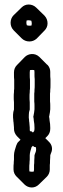

<svg xmlns="http://www.w3.org/2000/svg" viewBox="-20 -760 278 852"><path d="M126 -113 132 -108C134 -108 137 -107 139 -107C141 -99 141 -91 137 -82C136 -79 133 -73 133 -70C133 -65 133 -57 132 -48C132 -39 132 -32 131 -28V-8C131 -5 130 0 130 1C126 2 124 2 121 2C118 2 113 1 111 1C110 -3 110 -5 110 -8V-17C110 -23 110 -29 111 -35C111 -38 111 -44 112 -52V-71C112 -82 117 -97 120 -107ZM126 -172 120 -177C118 -177 114 -178 113 -178C112 -181 112 -185 112 -188V-194C112 -201 110 -211 110 -218C109 -221 109 -224 109 -227C108 -234 107 -242 108 -251C108 -258 109 -266 112 -274V-306C111 -315 111 -323 111 -330C111 -337 111 -344 112 -351C112 -356 112 -361 113 -366V-406C112 -413 112 -421 112 -428V-439C112 -442 113 -446 113 -449C119 -450 127 -450 132 -449C132 -447 133 -444 133 -441V-430C133 -423 133 -416 134 -409V-384C134 -375 134 -368 133 -361C133 -355 133 -350 132 -345V-310C133 -302 133 -296 133 -291V-275C132 -265 131 -256 129 -248C129 -247 129 -246 128 -244V-241C129 -236 130 -230 130 -225C132 -217 133 -203 133 -194V-188C133 -178 130 -176 126 -172ZM39 -227C39 -224 39 -221 40 -218C40 -211 42 -201 42 -194V-188C42 -176 47 -165 55 -156L56 -155L71 -140L62 -131C57 -127 55 -121 52 -114C48 -101 42 -85 42 -71V-52C41 -44 41 -38 41 -35C40 -29 40 -23 40 -17V-8C40 4 45 15 53 23L88 58C97 67 109 72 121 72C133 72 144 67 152 59L188 24C196 16 201 4 201 -8V-28C202 -32 202 -39 202 -48C203 -57 203 -65 203 -70C203 -73 206 -79 207 -82C215 -100 210 -118 198 -130L181 -147L190 -156C198 -164 203 -175 203 -188V-194C203 -203 202 -217 200 -225C200 -230 199 -236 198 -241V-244C199 -246 199 -247 199 -248C201 -256 202 -265 203 -275V-291C203 -296 203 -302 202 -310V-345C203 -350 203 -355 203 -361C204 -368 204 -375 204 -384V-409C203 -416 203 -423 203 -430V-441C203 -453 199 -463 191 -472C190 -473 190 -472 189 -473L154 -508C135 -526 106 -523 90 -507L55 -471C47 -463 42 -452 42 -439V-428C42 -421 42 -413 43 -406V-366C42 -361 42 -356 42 -351C41 -344 41 -337 41 -330C41 -323 41 -315 42 -306V-274C37 -260 37 -242 39 -227ZM97 -659C97 -662 98 -667 98 -669C102 -670 104 -670 107 -670C111 -670 116 -669 119 -668C120 -664 121 -660 121 -656C121 -653 120 -649 120 -647C117 -646 113 -646 110 -646C106 -646 102 -647 99 -648C98 -653 97 -655 97 -659ZM27 -659C27 -646 32 -634 41 -625L76 -590C85 -581 97 -576 110 -576C122 -576 133 -580 142 -588L143 -589L178 -625C186 -633 191 -644 191 -656C191 -669 187 -680 178 -690L177 -691L141 -726C132 -735 120 -740 107 -740C95 -740 84 -735 76 -727L40 -692C32 -684 27 -672 27 -659Z"/></svg>

Font: Dictator
Style: Chalk
Weight: 500
Version: Version MIL.1277